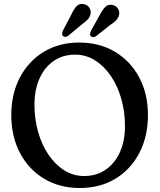

<svg xmlns="http://www.w3.org/2000/svg" viewBox="-20 -926 799 961"><path d="M376 -713Q478.5 -713 556 -666.5Q633.5 -620 677 -538Q720.5 -456 720.5 -350.5Q720.5 -243 677.5 -160.5Q634.5 -78 557.8 -31.5Q481 15 379.5 15Q277.5 15 200.2 -31.8Q123 -78.5 79.8 -160.8Q36.5 -243 36.5 -350.5Q36.5 -455.5 79.2 -537.5Q122 -619.5 198.5 -666.2Q275 -713 376 -713ZM605.5 -295.5Q605.5 -367 587 -431.5Q568.5 -496 534.8 -545.8Q501 -595.5 455.5 -624Q410 -652.5 356 -652.5Q295 -652.5 249.2 -621.2Q203.5 -590 178 -533.5Q152.5 -477 152.5 -402Q152.5 -329.5 171 -265Q189.5 -200.5 223.2 -151Q257 -101.5 302.2 -73.2Q347.5 -45 401.5 -45Q461.5 -45 507.5 -75.8Q553.5 -106.5 579.5 -162.8Q605.5 -219 605.5 -295.5ZM336.5 -852Q348.5 -878.5 362.2 -894Q376 -909.5 398.5 -905.5Q416.5 -902.5 426.2 -888.8Q436 -875 433.5 -857.5Q430.5 -842 420 -829.8Q409.5 -817.5 391 -805L322 -747.5Q306.5 -736 295 -746Q290 -751.5 291 -758.5Q292 -765.5 295.5 -774ZM479 -850.5Q492.5 -876.5 506.8 -891.2Q521 -906 543.5 -901Q561 -897.5 570.2 -883.2Q579.5 -869 576 -851.5Q572 -835.5 561 -824Q550 -812.5 531.5 -801L461.5 -745.5Q445 -734.5 434.5 -745Q429.5 -750.5 431 -757.8Q432.5 -765 436 -773Z"/></svg>

Font: Fraunces 72pt SuperSoft
Style: Regular
Weight: 400
Version: Version 1.000;[b76b70a41]